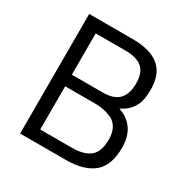

<svg xmlns="http://www.w3.org/2000/svg" viewBox="-159 -827 934 962"><g transform="rotate(30 308.0 -346.0)"><path d="M85 -692H336Q439 -692 490.5 -649.5Q542 -607 542 -516Q542 -451 519.5 -414.5Q497 -378 453 -357Q563 -319 563 -194Q563 -90 508 -45Q453 0 349 0H85ZM341 -318H162V-68H346Q414 -68 449.5 -96.5Q485 -125 485 -197Q485 -235 470.5 -261Q456 -287 432 -298Q388 -318 341 -318ZM333 -624H162V-385H340Q404 -385 433.5 -415.5Q463 -446 463 -507.5Q463 -569 431.5 -596.5Q400 -624 333 -624Z"/></g></svg>

Font: Titillium Web[RUS by Daymarius]
Style: Regular
Weight: 400
Designer: Cyrillization by Daymarius
Foundry: Cyrillization by Daymarius
Version: Version 1.002 September 11, 2018